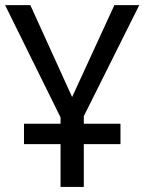

<svg xmlns="http://www.w3.org/2000/svg" viewBox="-20 -734 567 754"><path d="M263.2 -353 429.2 -713.9H526.9L309.1 -277.8V-248H453.1V-168H309.1V0H217.8V-168H74.2V-248H217.8V-272.9L0 -713.9H99.1Z"/></svg>

Font: WenQuanYi Micro Hei
Style: Regular
Weight: 400
Foundry: Ascender Corporation
Version: Version 0.2.0-beta